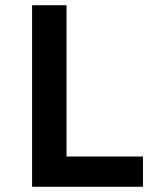

<svg xmlns="http://www.w3.org/2000/svg" viewBox="-20 -716 620 736"><path d="M103 -696H235V-116H528V0H103Z"/></svg>

Font: AmikoBold
Style: Bold
Weight: 700
Designer: Pablo Impallari, Rodrigo Fuenzalida, Andres Torresi
Foundry: Impallari Type
Version: Version 1.000; ttfautohint (v1.3)